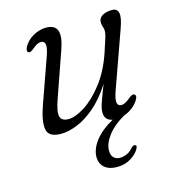

<svg xmlns="http://www.w3.org/2000/svg" viewBox="-103 -548 771 850"><g transform="rotate(-15 283.0 -123.0)"><path d="M485.5 -76Q498 -69.5 486 -49.5Q475 -31.5 457.2 -18Q439.5 -4.5 419 2.5Q368.5 31 341 67.2Q313.5 103.5 313.5 136Q313.5 157.5 324.5 168.2Q335.5 179 353 179Q368.5 179 385 171.8Q401.5 164.5 413.5 149.5Q422.5 140 430 141.5Q434 142 436 146.2Q438 150.5 433.5 158Q423.5 179 395.5 197Q367.5 215 331 215Q293.5 215 273.2 197.2Q253 179.5 252.5 149Q253 112 281.5 75Q310 38 364.5 7.5Q329 1 329 -35Q329 -52.5 338 -78.8Q347 -105 367 -156Q328 -95 285.5 -59Q243 -23 202.5 -7Q162 9 129.5 9Q71 9 65 -29.5Q59 -68 84.5 -138.5L155 -337.5Q168.5 -375 165.5 -391Q162.5 -407 147 -407Q138 -407 128.5 -402.2Q119 -397.5 105.5 -386Q90.5 -373 82.5 -377Q71.5 -383 82 -403.5Q97 -430 125.5 -446.2Q154 -462.5 185.5 -462.5Q265 -462.5 225.5 -351L153.5 -145Q133.5 -89 140 -67.2Q146.5 -45.5 177 -45.5Q209 -45.5 252.8 -73.5Q296.5 -101.5 338.5 -155.8Q380.5 -210 407 -288.5Q423 -336 428 -353.5Q433 -371 433 -381Q433 -391.5 429.2 -401.2Q425.5 -411 425.5 -423.5Q425.5 -441.5 442.8 -452Q460 -462.5 487 -462.5Q511 -462.5 515.8 -441.2Q520.5 -420 503 -372L413 -119.5Q397.5 -77.5 400.5 -61.2Q403.5 -45 419.5 -45Q436.5 -45 461.5 -67Q478 -80 485.5 -76Z"/></g></svg>

Font: Fraunces 9pt Soft Light
Style: Italic
Weight: 300
Italic angle: -16°
Version: Version 1.000;[0bf87f6ff]